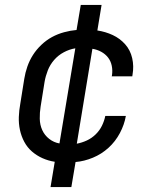

<svg xmlns="http://www.w3.org/2000/svg" viewBox="-20 -648 640 775"><path d="M268 107H184L201 5Q175 1 151.5 -9.5Q128 -20 109 -36.5Q90 -53 78 -75.5Q66 -98 60.5 -123.5Q55 -149 56 -176Q57 -203 62 -230L78 -330Q82 -355 90.5 -379.5Q99 -404 113 -426Q127 -448 147 -467Q167 -486 190 -498.5Q213 -511 239 -518Q265 -525 289 -527L306 -628H390L373 -525Q406 -520 435 -506.5Q464 -493 485 -469.5Q506 -446 513.5 -413.5Q521 -381 515 -347L514 -340H431L432 -344Q435 -364 431 -383Q427 -402 416 -416Q405 -430 388.5 -439Q372 -448 353 -451L290 -68Q311 -72 330.5 -81Q350 -90 366 -105.5Q382 -121 391.5 -140.5Q401 -160 405 -180H488Q482 -145 464 -111Q446 -77 418 -51.5Q390 -26 355 -11.5Q320 3 285 6ZM220 -69 284 -453Q260 -449 237.5 -437Q215 -425 198.5 -406Q182 -387 173 -364Q164 -341 160 -318L144 -218Q140 -193 140.5 -168.5Q141 -144 150.5 -123Q160 -102 178.5 -87.5Q197 -73 220 -69Z"/></svg>

Font: Iosevka Aile Oblique
Style: Regular
Weight: 400
Italic angle: -9°
Designer: Belleve Invis
Foundry: Belleve Invis
Version: Version 31.1.0; ttfautohint (v1.8.4)